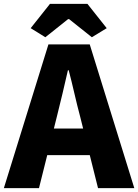

<svg xmlns="http://www.w3.org/2000/svg" viewBox="-28 -975 716 995"><path d="M-8 0 223 -745H437L668 0H480L387 -372Q372 -428 357.5 -491Q343 -554 328 -611H324Q311 -553 296 -490.5Q281 -428 267 -372L174 0ZM149 -171V-309H509V-171ZM207 -782 131 -829 231 -955H425L525 -829L448 -782L330 -876H325Z"/></svg>

Font: Noto Sans HK Thin Black
Style: Regular
Weight: 900
Version: Version 2.004-H2;hotconv 1.0.118;makeotfexe 2.5.65603